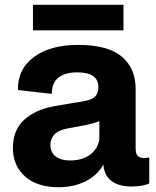

<svg xmlns="http://www.w3.org/2000/svg" viewBox="-20 -774 655 804"><path d="M225 10Q136 10 85 -35Q34 -80 34 -154Q34 -230 82 -273Q130 -316 210 -330L335 -351Q367 -357 379.5 -371Q392 -385 392 -409Q392 -471 303 -471Q252 -471 224.5 -449Q197 -427 197 -381L55 -397Q54 -486 123 -536Q192 -586 306 -586Q432 -586 490 -537Q548 -488 548 -401V-153Q548 -128 558 -120Q568 -112 582 -112Q593 -112 599 -114H605V-6Q591 1 569.5 4Q548 7 530 7Q482 7 451.5 -13Q421 -33 414 -74L413 -85Q388 -40 338.5 -15Q289 10 225 10ZM273 -102Q323 -102 355.5 -125Q388 -148 396 -189V-267Q385 -262 370.5 -258Q356 -254 337 -250L262 -236Q222 -228 206.5 -209.5Q191 -191 191 -168Q191 -136 213 -119Q235 -102 273 -102ZM118 -647V-754H497V-647Z"/></svg>

Font: BDO Grotesk
Style: Bold
Weight: 700
Designer: Deni Anggara
Foundry: Lokal Container
Version: Version 2.000